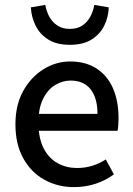

<svg xmlns="http://www.w3.org/2000/svg" viewBox="-20 -752 542 784"><path d="M281 12Q215 12 160.5 -18.5Q106 -49 74.5 -106.5Q43 -164 43 -244Q43 -324 75 -381Q107 -438 158 -469.5Q209 -501 266 -501Q330 -501 374.5 -472Q419 -443 441.5 -391Q464 -339 464 -270Q464 -255 463 -241Q462 -227 460 -218H118L117 -287H378Q378 -353 349.5 -388Q321 -423 268 -423Q236 -423 205.5 -405Q175 -387 155.5 -347.5Q136 -308 137 -245Q138 -184 159.5 -144Q181 -104 216.5 -85Q252 -66 294 -66Q327 -66 356.5 -75Q386 -84 412 -101L445 -40Q413 -16 371.5 -2Q330 12 281 12ZM265 -569Q211 -569 176.5 -591Q142 -613 125 -648Q108 -683 106 -722L165 -732Q169 -707 181 -684.5Q193 -662 214 -648Q235 -634 265 -634Q296 -634 316.5 -648Q337 -662 349 -684.5Q361 -707 365 -732L424 -722Q423 -683 406 -648Q389 -613 354.5 -591Q320 -569 265 -569Z"/></svg>

Font: Mada Medium
Style: Regular
Weight: 500
Designer: Khaled Hosny
Version: Version 1.5